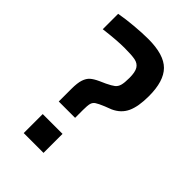

<svg xmlns="http://www.w3.org/2000/svg" viewBox="-209 -780 864 864"><g transform="rotate(45 223.0 -348.0)"><path d="M186 -406 215 -419Q240 -431 251.5 -440Q263 -449 267.5 -465Q272 -481 272 -512Q272 -549 261.5 -566Q251 -583 229 -587.5Q207 -592 161 -592Q112 -592 32 -582V-680Q70 -687 120 -691.5Q170 -696 208 -696Q308 -696 350 -653.5Q392 -611 392 -516Q392 -450 374.5 -412Q357 -374 315 -355L284 -343Q255 -331 244 -323.5Q233 -316 229.5 -303.5Q226 -291 226 -262V-212H122V-292Q122 -330 129 -351Q136 -372 149 -383.5Q162 -395 186 -406ZM111 0V-121H237V0Z"/></g></svg>

Font: Saira Semi Condensed Medium
Style: Regular
Weight: 500
Width: 4
Designer: Hector Gatti with collaboration of the Omnibus-Type team
Foundry: Omnibus-Type
Version: Version 1.001; ttfautohint (v1.8)